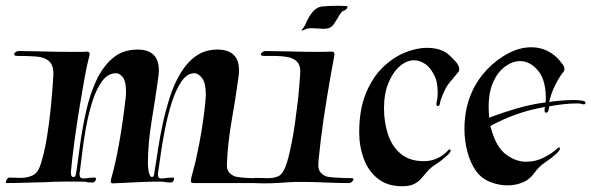

<svg xmlns="http://www.w3.org/2000/svg" viewBox="-36 -635 2051 666"><path d="M356 1Q348 1 348 -5Q348 -10 351 -20Q364 -65 377 -137Q390 -209 400 -296Q401 -302 401 -308Q401 -314 401 -319Q401 -353 390 -367Q379 -381 367 -381Q338 -381 317.5 -352.5Q297 -324 283.5 -280Q270 -236 261.5 -188Q253 -140 248.5 -100Q244 -60 241 -40Q240 -37 240 -34.5Q240 -32 240 -30Q240 -16 253 -16Q260 -16 269.5 -17.5Q279 -19 290 -19H292Q297 -19 297 -14Q297 -10 293.5 -6Q290 -2 285 -2Q269 -2 265 -3.5Q261 -5 244 -5Q212 -5 182 -5Q152 -5 121 -3Q105 -3 79.5 -2Q54 -1 28.5 -0.5Q3 0 -14 0Q-16 0 -16 -3Q-16 -7 -12 -13Q-8 -19 -4 -19Q7 -19 17.5 -18.5Q28 -18 35 -18Q58 -18 76 -26Q94 -34 103 -59Q117 -100 126 -154Q135 -208 140.5 -265Q146 -322 149 -371Q151 -408 134.5 -422.5Q118 -437 89 -439Q60 -441 26 -441Q13 -441 13 -446Q13 -451 18.5 -454.5Q24 -458 29 -458L92 -457Q126 -456 159.5 -455.5Q193 -455 221 -455Q234 -455 245 -455Q256 -455 264 -456H265Q275 -456 275 -447Q275 -444 274 -440.5Q273 -437 272 -433Q266 -412 257.5 -365.5Q249 -319 239.5 -260.5Q230 -202 222 -143.5Q214 -85 210 -39V-36Q210 -26 213.5 -23Q217 -20 219 -21Q225 -21 227 -30Q229 -39 230 -47Q235 -85 242.5 -138.5Q250 -192 262.5 -248.5Q275 -305 297 -353.5Q319 -402 354 -432.5Q389 -463 441 -463Q515 -463 515 -391Q515 -385 514.5 -379Q514 -373 513 -366Q503 -294 490 -215.5Q477 -137 477 -67Q477 -63 478 -51.5Q479 -40 482.5 -30.5Q486 -21 491 -21Q497 -21 498.5 -30Q500 -39 501 -47Q506 -75 512 -116Q518 -157 528 -203.5Q538 -250 552.5 -296Q567 -342 589.5 -380Q612 -418 643.5 -440.5Q675 -463 718 -463Q793 -463 793 -391Q793 -385 792.5 -379Q792 -373 791 -366Q781 -292 767.5 -216Q754 -140 751 -65Q750 -44 761.5 -34Q773 -24 783 -22Q794 -20 811 -18.5Q828 -17 843.5 -17Q859 -17 867 -17H868Q873 -17 873 -13Q873 -9 868 -4.5Q863 0 857 0H635Q626 0 626 -7Q626 -16 634.5 -45Q643 -74 656 -141Q663 -178 668 -213Q673 -248 675.5 -273.5Q678 -299 678 -306Q678 -347 665 -364Q652 -381 638 -381Q613 -381 593.5 -352.5Q574 -324 560 -280Q546 -236 536.5 -188Q527 -140 521.5 -100Q516 -60 513 -40Q512 -37 512 -34Q512 -31 512 -29Q512 -21 515 -18.5Q518 -16 524 -16Q531 -16 540.5 -17.5Q550 -19 562 -19H564Q568 -19 568 -15Q568 -11 565 -6.5Q562 -2 557 -2Q541 -2 536.5 -3.5Q532 -5 515 -5Q484 -5 451 -3.5Q418 -2 378 0Q371 0 365.5 0.5Q360 1 356 1Z M1012 -533Q1017 -538 1020.5 -545Q1024 -552 1025 -554Q1036 -580 1050.5 -596Q1065 -612 1086 -613Q1100 -614 1112.5 -614.5Q1125 -615 1139 -615Q1146 -615 1152.5 -614.5Q1159 -614 1165 -614Q1169 -614 1169 -611Q1169 -603 1157 -598Q1150 -597 1142 -583.5Q1134 -570 1125.5 -556.5Q1117 -543 1110 -540Q1104 -537 1098 -536Q1092 -535 1086 -535Q1078 -535 1068.5 -536Q1059 -537 1051 -537Q1048 -537 1039.5 -537Q1031 -537 1027 -535Q1023 -533 1015.5 -530Q1008 -527 1012 -533ZM876 1Q868 1 859 0.5Q850 0 839 0H838Q835 0 835 -3Q835 -7 840.5 -12.5Q846 -18 850 -18Q863 -18 873 -17.5Q883 -17 892 -17Q917 -17 931 -24.5Q945 -32 955 -58.5Q965 -85 976 -141Q982 -171 987 -206.5Q992 -242 996 -275.5Q1000 -309 1002 -335Q1004 -361 1005 -373Q1008 -405 996 -419Q984 -433 962.5 -437Q941 -441 913 -441H882Q869 -441 869 -446Q869 -451 874.5 -454.5Q880 -458 885 -458L948 -457Q982 -456 1014 -455.5Q1046 -455 1073 -455Q1084 -455 1095 -455.5Q1106 -456 1114 -456H1115Q1124 -456 1124 -447Q1124 -444 1123.5 -440.5Q1123 -437 1122 -433Q1110 -369 1097.5 -293Q1085 -217 1077 -152Q1076 -140 1073.5 -120.5Q1071 -101 1069.5 -84.5Q1068 -68 1068 -63Q1068 -43 1079 -33.5Q1090 -24 1100 -22Q1111 -20 1128 -19Q1145 -18 1160.5 -17.5Q1176 -17 1184 -17H1185Q1190 -17 1190 -13Q1190 -9 1185 -4.5Q1180 0 1174 0Q1132 0 1092 -2Q1052 -4 1011 -4Q1001 -4 990.5 -4Q980 -4 969 -3Q949 -2 929 -0.5Q909 1 876 1Z M1359 11Q1308 11 1275 -15Q1242 -41 1226 -84Q1210 -127 1210 -176Q1210 -254 1232.5 -309.5Q1255 -365 1290.5 -400Q1326 -435 1367 -452Q1408 -469 1445 -469Q1497 -469 1524 -442Q1532 -435 1544.5 -421.5Q1557 -408 1557 -395Q1557 -388 1553 -384Q1537 -365 1522.5 -347.5Q1508 -330 1494 -292Q1491 -283 1489.5 -274Q1488 -265 1480 -268Q1476 -270 1479 -282.5Q1482 -295 1482 -305Q1483 -318 1481 -336Q1479 -354 1474 -366Q1460 -398 1440.5 -412Q1421 -426 1400 -426Q1375 -426 1351 -405.5Q1327 -385 1311.5 -347.5Q1296 -310 1296 -259Q1296 -212 1309.5 -170Q1323 -128 1353.5 -102Q1384 -76 1434 -76Q1484 -76 1519 -114Q1522 -117 1524 -117Q1527 -117 1527 -112Q1527 -107 1517.5 -98Q1508 -89 1496 -79.5Q1484 -70 1474 -64Q1457 -53 1446 -40Q1435 -27 1425 -15.5Q1415 -4 1400 3.5Q1385 11 1359 11Z M1724 8Q1694 8 1664 -4Q1634 -16 1615 -42Q1595 -71 1585 -109.5Q1575 -148 1575 -188Q1575 -258 1601 -316Q1620 -359 1653.5 -394Q1687 -429 1727 -450Q1767 -471 1807 -471Q1829 -471 1849.5 -464Q1870 -457 1888 -442Q1898 -434 1904.5 -426Q1911 -418 1917 -410Q1922 -402 1922 -396Q1922 -389 1917 -384Q1904 -368 1889.5 -339Q1875 -310 1869 -281Q1876 -283 1903 -285.5Q1930 -288 1955 -288Q1963 -288 1969.5 -287.5Q1976 -287 1981 -286Q1995 -285 1995 -278Q1995 -271 1982 -274Q1978 -276 1972 -276Q1966 -276 1959 -276Q1943 -276 1923.5 -274Q1904 -272 1889 -269.5Q1874 -267 1869 -266Q1869 -262 1868 -259Q1866 -244 1858 -244Q1852 -244 1853 -257Q1854 -259 1854 -264Q1798 -254 1751.5 -237Q1705 -220 1665 -198Q1683 -127 1717.5 -100.5Q1752 -74 1789 -74Q1823 -74 1852.5 -89.5Q1882 -105 1898 -121Q1901 -124 1903 -124Q1906 -124 1906 -119Q1906 -114 1897 -105Q1888 -96 1875.5 -86.5Q1863 -77 1854 -71Q1834 -58 1817 -34.5Q1800 -11 1777 -2Q1752 8 1724 8ZM1661 -227Q1706 -244 1755.5 -258.5Q1805 -273 1857 -280Q1860 -353 1832 -388Q1804 -423 1768 -423Q1742 -423 1716.5 -404.5Q1691 -386 1675 -351Q1659 -316 1659 -264Q1659 -255 1659.5 -246Q1660 -237 1661 -227Z"/></svg>

Font: Tapestry
Style: Regular
Weight: 400
Designer: Robert E. Leuschke
Foundry: Robert E. Leuschke
Version: Version 1.010; ttfautohint (v1.8.4.7-5d5b)